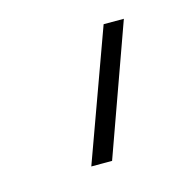

<svg xmlns="http://www.w3.org/2000/svg" viewBox="-50 -574 330 331"><g transform="rotate(-15 114.5 -408.5)"><path d="M113.3 -293H76.2L160.2 -524.4H196.3Z"/></g></svg>

Font: Gen Shin Gothic ExtraLight
Style: Regular
Weight: 100
Designer: [Source Han Sans]
Ryoko NISHIZUKA  (kana & ideographs); Paul D. Hunt (Latin, Greek & Cyrillic); Wenlong ZHANG  (bopomofo
Version: Version 1.002.20150607